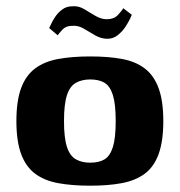

<svg xmlns="http://www.w3.org/2000/svg" viewBox="-20 -583 570 609"><path d="M266 6Q209 6 165 -2Q121 -10 91.5 -32Q62 -54 47 -94.5Q32 -135 32 -199Q32 -263 47 -303.5Q62 -344 91.5 -366Q121 -388 165 -396Q209 -404 266 -404Q324 -404 367 -396Q410 -388 439 -366Q468 -344 483 -303.5Q498 -263 498 -199Q498 -135 483 -94Q468 -53 438.5 -31.5Q409 -10 366 -2Q323 6 266 6ZM266 -67Q294 -67 311.5 -77.5Q329 -88 338 -116.5Q347 -145 347 -199Q347 -253 338 -281.5Q329 -310 311.5 -320.5Q294 -331 266 -331Q240 -331 221 -320.5Q202 -310 192.5 -281.5Q183 -253 183 -199Q183 -145 192.5 -116.5Q202 -88 221 -77.5Q240 -67 266 -67ZM321 -460Q301 -460 282.5 -470.5Q264 -481 246 -492Q228 -503 208 -501Q189 -501 178 -489Q167 -477 163 -471L136 -494Q137 -495 141.5 -505.5Q146 -516 155 -529.5Q164 -543 177.5 -553Q191 -563 209 -563Q229 -565 247 -554Q265 -543 283 -532.5Q301 -522 319 -522Q341 -522 353.5 -535Q366 -548 371 -557L398 -536Q398 -535 392.5 -523.5Q387 -512 377.5 -497.5Q368 -483 353.5 -471.5Q339 -460 321 -460Z"/></svg>

Font: Genos
Style: Bold
Weight: 700
Designer: Robert E. Leuschke
Foundry: Robert E. Leuschke
Version: Version 1.010